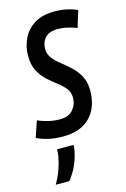

<svg xmlns="http://www.w3.org/2000/svg" viewBox="-137 -604 572 872"><g transform="rotate(-15 148.5 -168.0)"><path d="M-20 -16 6 -92Q27 -82 54.5 -75.5Q82 -69 108 -69Q150 -69 170.5 -93Q191 -117 191 -149Q191 -175 176.5 -193Q162 -211 139.5 -228Q117 -245 95 -265Q73 -285 58 -313.5Q43 -342 43 -385Q43 -428 61 -465.5Q79 -503 116 -526Q153 -549 211 -549Q243 -549 271 -542.5Q299 -536 317 -527L293 -449Q273 -457 250 -462.5Q227 -468 205 -468Q165 -468 145.5 -447.5Q126 -427 126 -395Q126 -370 141 -351Q156 -332 178.5 -314.5Q201 -297 223 -276.5Q245 -256 260 -228Q275 -200 275 -160Q275 -82 230.5 -36Q186 10 104 10Q65 10 34.5 3Q4 -4 -20 -16ZM60 59H138Q138 68 136 82Q122 157 77 213H13Q32 180 42.5 149.5Q53 119 58 90Q60 74 60 59Z"/></g></svg>

Font: Georama Condensed Medium
Style: Italic
Weight: 500
Width: 3
Italic angle: -9°
Designer: Jean-Baptiste Levee
Foundry: Production Type
Version: Version 1.000